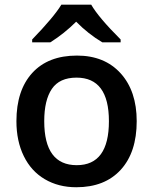

<svg xmlns="http://www.w3.org/2000/svg" viewBox="-20 -786 651 816"><path d="M561 -271Q561 -138.7 493.2 -64.5Q425.3 9.8 304.2 9.8Q228.5 9.8 170.4 -24.4Q112.3 -58.6 81.1 -122.6Q49.8 -186.5 49.8 -271Q49.8 -402.3 117.2 -476.1Q184.6 -549.8 307.1 -549.8Q424.3 -549.8 492.7 -474.4Q561 -398.9 561 -271ZM168 -271Q168 -84 306.2 -84Q442.9 -84 442.9 -271Q442.9 -456.1 305.2 -456.1Q232.9 -456.1 200.4 -408.2Q168 -360.4 168 -271ZM415 -606Q355 -641.6 303.7 -693.8Q253.4 -643.6 193.8 -606H116.7V-618.2Q210 -714.8 240.7 -766.1H367.7Q398.4 -712.4 492.7 -618.2V-606Z"/></svg>

Font: f0_41340          
Style: Regular
Weight: 600
Foundry: Ascender Corporation
Version: Version 1.10